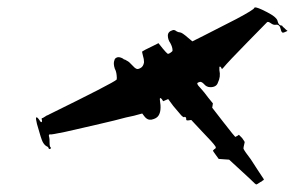

<svg xmlns="http://www.w3.org/2000/svg" viewBox="-20 -614 818 520"><path d="M636.7 -148.4 600.6 -181.6 585.9 -182.6 572.3 -183.6 564.5 -194.3Q556.6 -205.1 556.6 -206.1L560.5 -210Q567.4 -212.9 562.5 -218.8Q557.6 -226.6 527.3 -257.8L498 -289.1L491.2 -288.1Q484.4 -287.1 484.4 -290Q484.4 -294.9 483.4 -295.9Q480.5 -298.8 479.5 -296.9Q477.5 -294.9 470.7 -301.8L449.2 -327.1L435.5 -345.7L428.7 -342.8L421.9 -339.8L418.9 -344.7Q416 -348.6 414.1 -348.6Q412.1 -346.7 413.1 -342.8Q418 -313.5 409.2 -300.8Q404.3 -293 390.6 -290Q378.9 -288.1 371.1 -298.8L365.2 -306.6L350.6 -302.7Q349.6 -301.8 321.3 -295.9Q293 -288.1 250 -278.3Q241.2 -276.4 208 -268.6Q174.8 -260.7 156.2 -256.8Q118.2 -249 117.2 -250Q113.3 -251 113.3 -249Q111.3 -247.1 113.3 -242.2Q114.3 -240.2 114.3 -226.6Q114.3 -216.8 117.2 -214.8Q119.1 -212.9 116.2 -210.9Q113.3 -209 111.3 -212.9Q111.3 -215.8 106.4 -217.8Q100.6 -220.7 95.7 -229.5Q91.8 -236.3 80.1 -278.3Q76.2 -293.9 78.1 -295.9Q80.1 -297.9 85.9 -290Q89.8 -283.2 91.8 -283.2Q93.8 -283.2 93.8 -286.1Q93.8 -290 92.8 -291Q91.8 -292 93.8 -293.9L96.7 -294.9Q98.6 -295.9 104.5 -299.8Q105.5 -300.8 108.4 -301.8Q111.3 -302.7 112.3 -303.7Q287.1 -389.6 295.9 -398.4Q296.9 -401.4 295.9 -410.2Q294.9 -420.9 291 -427.7Q286.1 -442.4 290 -451.2Q291 -457 298.8 -459Q304.7 -460 313.5 -455.1Q314.5 -453.1 319.3 -452.1L324.2 -449.2Q329.1 -447.3 337.9 -437.5Q344.7 -429.7 349.6 -427.7Q353.5 -425.8 360.4 -429.7Q368.2 -433.6 370.1 -445.3Q370.1 -454.1 367.2 -462.9Q364.3 -473.6 365.2 -474.6Q367.2 -476.6 395.5 -490.2L409.2 -497.1L420.9 -482.4Q430.7 -470.7 433.6 -468.8Q435.5 -466.8 442.4 -471.7Q447.3 -474.6 447.3 -477.5Q447.3 -486.3 441.4 -497.1Q434.6 -506.8 434.6 -517.6Q434.6 -528.3 447.3 -532.2Q452.1 -534.2 458 -529.3Q462.9 -526.4 466.8 -526.4Q472.7 -526.4 489.3 -511.7L501 -502Q502 -502 620.1 -562.5Q668 -587.9 668.9 -592.8Q669.9 -596.7 689.5 -587.9Q720.7 -573.2 727.5 -564.5Q731.4 -560.5 732.4 -554.7Q735.4 -544.9 742.2 -544.9Q745.1 -544.9 746.1 -541Q747.1 -541 750 -538.1L753.9 -534.2L758.8 -530.3L752 -527.3Q746.1 -524.4 744.1 -526.4Q741.2 -529.3 740.2 -535.2Q737.3 -548.8 726.6 -546.9Q720.7 -545.9 713.9 -550.8Q706.1 -556.6 703.1 -553.7Q684.6 -535.2 651.4 -501Q597.7 -446.3 585 -430.7L581.1 -426.8L579.1 -430.7Q576.2 -435.5 574.2 -432.6V-423.8Q578.1 -406.2 570.3 -390.6Q566.4 -377.9 549.8 -377.9Q539.1 -377.9 532.2 -386.7Q524.4 -394.5 519.5 -391.6Q512.7 -389.6 514.6 -386.7Q515.6 -382.8 523.4 -375Q533.2 -364.3 543.9 -349.6L556.6 -334L555.7 -328.1L554.7 -322.3L585 -283.2Q616.2 -243.2 617.2 -243.2L623 -246.1L627 -249L635.7 -240.2Q643.6 -229.5 642.6 -228.5Q638.7 -212.9 639.6 -210.9Q642.6 -204.1 659.2 -182.6Q668 -168.9 677.2 -154.8Q686.5 -140.6 690.4 -134.8L694.3 -128.9Q695.3 -127.9 694.3 -127Q693.4 -127 693.4 -126L691.4 -125Q690.4 -124 688.5 -122.6Q686.5 -121.1 685.5 -121.1Q675.8 -114.3 673.8 -114.3L669.9 -117.2Q666 -121.1 656.2 -130.4Q646.5 -139.6 636.7 -148.4Z"/></svg>

Font: My Font
Style: x-wing-ships
Weight: 500
Version: Version 0.001